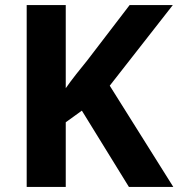

<svg xmlns="http://www.w3.org/2000/svg" viewBox="-20 -734 700 754"><path d="M660.5 0H486.2L301.5 -299.5L238.2 -253.8V0H84.8V-714H238.2V-387.6Q257.3 -414.9 279.1 -442.5Q301 -470.1 322.2 -496.2L489 -714H658.6L411 -397.5Z"/></svg>

Font: Noto Sans Khmer
Style: Regular
Weight: 400
Designer: Danh Hong and the Monotype Design Team
Foundry: Monotype Imaging Inc.
Version: Version 2.003